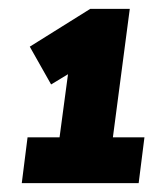

<svg xmlns="http://www.w3.org/2000/svg" viewBox="-20 -802 345 432"><path d="M292 -390H29L42 -493H114L133 -635L95 -612L47 -697L183 -782H272L234 -493H305Z"/></svg>

Font: Tanohe Sans
Style: Bold Italic
Weight: 700
Designer: Village Type and Design LLC & Cristiano Sobral
Foundry: Cooper Hewitt Smithsonian Design Museum
Version: Version 1.00;September 29, 2021;FontCreator 13.0.0.2655 64-b